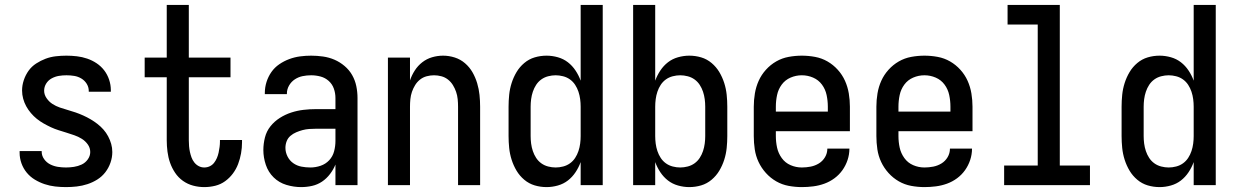

<svg xmlns="http://www.w3.org/2000/svg" viewBox="-20 -755 5040 783"><path d="M249 8Q227 8 205 5.5Q183 3 162 -4Q141 -11 122 -22.5Q103 -34 89 -51Q75 -68 67.5 -89Q60 -110 60 -132V-139H150V-136Q150 -120 160 -106Q170 -92 185 -84.5Q200 -77 216.5 -74.5Q233 -72 249 -72Q265 -72 281.5 -74.5Q298 -77 313 -84Q328 -91 338 -105Q348 -119 348 -135Q348 -152 338 -166Q328 -180 313.5 -189Q299 -198 283 -203.5Q267 -209 251 -214Q235 -219 219 -224Q203 -229 188 -236Q173 -243 158 -251.5Q143 -260 130 -270.5Q117 -281 106 -294Q95 -307 87 -321.5Q79 -336 74.5 -352.5Q70 -369 70 -386Q70 -407 77 -428Q84 -449 96.5 -466.5Q109 -484 127.5 -496Q146 -508 166 -515.5Q186 -523 207.5 -525.5Q229 -528 251 -528Q272 -528 293.5 -525.5Q315 -523 335.5 -516Q356 -509 374 -497Q392 -485 405 -468Q418 -451 425 -430Q432 -409 432 -388V-381H342V-384Q342 -400 333.5 -413.5Q325 -427 311.5 -435Q298 -443 282.5 -445.5Q267 -448 251 -448Q235 -448 220 -445.5Q205 -443 191 -435.5Q177 -428 168.5 -414.5Q160 -401 160 -385Q160 -369 170 -354.5Q180 -340 194 -331Q208 -322 224 -316.5Q240 -311 256 -306.5Q272 -302 288 -296.5Q304 -291 319.5 -284Q335 -277 349.5 -268.5Q364 -260 377.5 -249.5Q391 -239 402 -226.5Q413 -214 421 -199Q429 -184 433.5 -168Q438 -152 438 -135Q438 -113 430.5 -91.5Q423 -70 409.5 -52.5Q396 -35 377 -23Q358 -11 336.5 -4Q315 3 293 5.5Q271 8 249 8Z M813 8Q790 8 767.5 2Q745 -4 726 -17.5Q707 -31 694 -50.5Q681 -70 673.5 -91.5Q666 -113 663 -136.5Q660 -160 660 -183V-440H570V-520H660V-735H750V-520H920V-440H750V-183Q750 -171 751 -159Q752 -147 754.5 -135.5Q757 -124 761 -113Q765 -102 772.5 -92.5Q780 -83 790.5 -77.5Q801 -72 813 -72Q825 -72 835.5 -77Q846 -82 853 -91Q860 -100 864.5 -110.5Q869 -121 871.5 -132.5Q874 -144 875.5 -155.5Q877 -167 877 -178V-184H967V-174Q967 -152 963 -129.5Q959 -107 951 -86Q943 -65 929.5 -47Q916 -29 898 -16Q880 -3 858 2.5Q836 8 813 8Z M1208 8Q1178 8 1148 -1Q1118 -10 1096 -31.5Q1074 -53 1064 -83Q1054 -113 1054 -143Q1054 -169 1060.5 -194.5Q1067 -220 1083 -240Q1099 -260 1121 -274Q1143 -288 1167.5 -296Q1192 -304 1217.5 -307Q1243 -310 1269 -310H1348V-355Q1348 -375 1341.5 -393.5Q1335 -412 1320.5 -425Q1306 -438 1287 -443Q1268 -448 1249 -448Q1231 -448 1214 -444.5Q1197 -441 1182.5 -431.5Q1168 -422 1159 -406.5Q1150 -391 1150 -374V-371H1060V-376Q1060 -399 1067 -421Q1074 -443 1087 -461.5Q1100 -480 1119 -493Q1138 -506 1159.5 -514Q1181 -522 1203.5 -525Q1226 -528 1249 -528Q1273 -528 1297.5 -524.5Q1322 -521 1344 -511.5Q1366 -502 1385 -486Q1404 -470 1416 -449Q1428 -428 1433 -404Q1438 -380 1438 -355V0H1348V-84Q1340 -64 1326 -45.5Q1312 -27 1293.5 -14.5Q1275 -2 1253 3Q1231 8 1208 8ZM1246 -72Q1267 -72 1287.5 -79Q1308 -86 1322.5 -101.5Q1337 -117 1342.5 -138Q1348 -159 1348 -180V-230H1269Q1255 -230 1241 -229Q1227 -228 1214 -224.5Q1201 -221 1188 -215.5Q1175 -210 1164.5 -201Q1154 -192 1149 -179Q1144 -166 1144 -152Q1144 -134 1152.5 -117Q1161 -100 1176 -89.5Q1191 -79 1209 -75.5Q1227 -72 1246 -72Z M1562 0V-520H1652V-427Q1659 -448 1671.5 -467.5Q1684 -487 1702 -501Q1720 -515 1742 -521.5Q1764 -528 1787 -528Q1811 -528 1834.5 -520.5Q1858 -513 1876.5 -497Q1895 -481 1907 -460Q1919 -439 1926 -415.5Q1933 -392 1935.5 -368Q1938 -344 1938 -320V0H1848V-320Q1848 -335 1846.5 -350.5Q1845 -366 1840 -380.5Q1835 -395 1827 -408Q1819 -421 1807 -430.5Q1795 -440 1780 -444Q1765 -448 1750 -448Q1735 -448 1720 -444Q1705 -440 1693 -430.5Q1681 -421 1673 -408Q1665 -395 1660 -380.5Q1655 -366 1653.5 -350.5Q1652 -335 1652 -320V0Z M2209 8Q2184 8 2160.5 1Q2137 -6 2118 -22Q2099 -38 2086.5 -59Q2074 -80 2066.5 -103.5Q2059 -127 2056.5 -151.5Q2054 -176 2054 -200V-320Q2054 -344 2056.5 -368.5Q2059 -393 2066.5 -416.5Q2074 -440 2086.5 -461Q2099 -482 2118 -498Q2137 -514 2160.5 -521Q2184 -528 2209 -528Q2232 -528 2255 -521.5Q2278 -515 2296 -501Q2314 -487 2327 -467.5Q2340 -448 2348 -426V-735H2438V0H2348V-94Q2340 -72 2327 -52.5Q2314 -33 2296 -19Q2278 -5 2255 1.5Q2232 8 2209 8ZM2246 -72Q2261 -72 2276.5 -76Q2292 -80 2304.5 -89Q2317 -98 2325.5 -111Q2334 -124 2339 -139Q2344 -154 2346 -169.5Q2348 -185 2348 -200V-320Q2348 -335 2346 -350.5Q2344 -366 2339 -381Q2334 -396 2325.5 -409Q2317 -422 2304.5 -431Q2292 -440 2276.5 -444Q2261 -448 2246 -448Q2231 -448 2215.5 -444Q2200 -440 2187.5 -431Q2175 -422 2166.5 -409Q2158 -396 2153 -381Q2148 -366 2146 -350.5Q2144 -335 2144 -320V-200Q2144 -185 2146 -169.5Q2148 -154 2153 -139Q2158 -124 2166.5 -111Q2175 -98 2187.5 -89Q2200 -80 2215.5 -76Q2231 -72 2246 -72Z M2791 8Q2768 8 2745 1.5Q2722 -5 2704 -19Q2686 -33 2673 -52.5Q2660 -72 2652 -94V0H2562V-735H2652V-426Q2660 -448 2673 -467.5Q2686 -487 2704 -501Q2722 -515 2745 -521.5Q2768 -528 2791 -528Q2816 -528 2839.5 -521Q2863 -514 2882 -498Q2901 -482 2913.5 -461Q2926 -440 2933.5 -416.5Q2941 -393 2943.5 -368.5Q2946 -344 2946 -320V-200Q2946 -176 2943.5 -151.5Q2941 -127 2933.5 -103.5Q2926 -80 2913.5 -59Q2901 -38 2882 -22Q2863 -6 2839.5 1Q2816 8 2791 8ZM2754 -72Q2769 -72 2784.5 -76Q2800 -80 2812.5 -89Q2825 -98 2833.5 -111Q2842 -124 2847 -139Q2852 -154 2854 -169.5Q2856 -185 2856 -200V-320Q2856 -335 2854 -350.5Q2852 -366 2847 -381Q2842 -396 2833.5 -409Q2825 -422 2812.5 -431Q2800 -440 2784.5 -444Q2769 -448 2754 -448Q2739 -448 2723.5 -444Q2708 -440 2695.5 -431Q2683 -422 2674.5 -409Q2666 -396 2661 -381Q2656 -366 2654 -350.5Q2652 -335 2652 -320V-200Q2652 -185 2654 -169.5Q2656 -154 2661 -139Q2666 -124 2674.5 -111Q2683 -98 2695.5 -89Q2708 -80 2723.5 -76Q2739 -72 2754 -72Z M3250 8Q3223 8 3196 3Q3169 -2 3145.5 -15.5Q3122 -29 3103.5 -49.5Q3085 -70 3073.5 -94.5Q3062 -119 3058 -146Q3054 -173 3054 -200V-320Q3054 -347 3058.5 -374Q3063 -401 3074 -425.5Q3085 -450 3103.5 -470.5Q3122 -491 3145.5 -504.5Q3169 -518 3196 -523Q3223 -528 3250 -528Q3277 -528 3304 -523Q3331 -518 3354.5 -504.5Q3378 -491 3396.5 -470.5Q3415 -450 3426 -425.5Q3437 -401 3441.5 -374Q3446 -347 3446 -320V-220H3144V-200Q3144 -176 3149 -153Q3154 -130 3168 -110.5Q3182 -91 3204 -81.5Q3226 -72 3250 -72Q3268 -72 3286 -75.5Q3304 -79 3319.5 -88.5Q3335 -98 3344.5 -114Q3354 -130 3354 -149H3444Q3444 -125 3436.5 -102.5Q3429 -80 3415.5 -61Q3402 -42 3383 -28Q3364 -14 3342 -6Q3320 2 3296.5 5Q3273 8 3250 8ZM3144 -300H3356V-320Q3356 -344 3351 -367.5Q3346 -391 3332 -410Q3318 -429 3296 -438.5Q3274 -448 3250 -448Q3226 -448 3204 -438.5Q3182 -429 3168 -410Q3154 -391 3149 -367.5Q3144 -344 3144 -320Z M3750 8Q3723 8 3696 3Q3669 -2 3645.5 -15.5Q3622 -29 3603.5 -49.5Q3585 -70 3573.5 -94.5Q3562 -119 3558 -146Q3554 -173 3554 -200V-320Q3554 -347 3558.5 -374Q3563 -401 3574 -425.5Q3585 -450 3603.5 -470.5Q3622 -491 3645.5 -504.5Q3669 -518 3696 -523Q3723 -528 3750 -528Q3777 -528 3804 -523Q3831 -518 3854.5 -504.5Q3878 -491 3896.5 -470.5Q3915 -450 3926 -425.5Q3937 -401 3941.5 -374Q3946 -347 3946 -320V-220H3644V-200Q3644 -176 3649 -153Q3654 -130 3668 -110.5Q3682 -91 3704 -81.5Q3726 -72 3750 -72Q3768 -72 3786 -75.5Q3804 -79 3819.5 -88.5Q3835 -98 3844.5 -114Q3854 -130 3854 -149H3944Q3944 -125 3936.5 -102.5Q3929 -80 3915.5 -61Q3902 -42 3883 -28Q3864 -14 3842 -6Q3820 2 3796.5 5Q3773 8 3750 8ZM3644 -300H3856V-320Q3856 -344 3851 -367.5Q3846 -391 3832 -410Q3818 -429 3796 -438.5Q3774 -448 3750 -448Q3726 -448 3704 -438.5Q3682 -429 3668 -410Q3654 -391 3649 -367.5Q3644 -344 3644 -320Z M4075 0V-80H4212V-655H4089V-735H4302V-80H4425V0Z M4709 8Q4684 8 4660.5 1Q4637 -6 4618 -22Q4599 -38 4586.5 -59Q4574 -80 4566.5 -103.5Q4559 -127 4556.5 -151.5Q4554 -176 4554 -200V-320Q4554 -344 4556.5 -368.5Q4559 -393 4566.5 -416.5Q4574 -440 4586.5 -461Q4599 -482 4618 -498Q4637 -514 4660.5 -521Q4684 -528 4709 -528Q4732 -528 4755 -521.5Q4778 -515 4796 -501Q4814 -487 4827 -467.5Q4840 -448 4848 -426V-735H4938V0H4848V-94Q4840 -72 4827 -52.5Q4814 -33 4796 -19Q4778 -5 4755 1.5Q4732 8 4709 8ZM4746 -72Q4761 -72 4776.5 -76Q4792 -80 4804.5 -89Q4817 -98 4825.5 -111Q4834 -124 4839 -139Q4844 -154 4846 -169.5Q4848 -185 4848 -200V-320Q4848 -335 4846 -350.5Q4844 -366 4839 -381Q4834 -396 4825.5 -409Q4817 -422 4804.5 -431Q4792 -440 4776.5 -444Q4761 -448 4746 -448Q4731 -448 4715.5 -444Q4700 -440 4687.5 -431Q4675 -422 4666.5 -409Q4658 -396 4653 -381Q4648 -366 4646 -350.5Q4644 -335 4644 -320V-200Q4644 -185 4646 -169.5Q4648 -154 4653 -139Q4658 -124 4666.5 -111Q4675 -98 4687.5 -89Q4700 -80 4715.5 -76Q4731 -72 4746 -72Z"/></svg>

Font: Iosevka Fixed Medium
Style: Regular
Weight: 500
Monospace: yes
Designer: Belleve Invis
Foundry: Belleve Invis
Version: Version 32.3.0